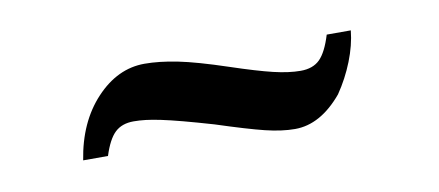

<svg xmlns="http://www.w3.org/2000/svg" viewBox="-30 -432 592 259"><g transform="rotate(-10 266.5 -302.0)"><path d="M70 -249Q78 -300 107.5 -331.5Q137 -363 174 -363Q194 -363 219 -358Q244 -353 286 -339Q322 -327 343 -322Q364 -317 380 -317Q397 -317 406.5 -326.5Q416 -336 423 -359H456Q454 -339 445.5 -317.5Q437 -296 424 -277Q394 -241 359 -241Q341 -241 318.5 -246.5Q296 -252 253 -266Q229 -273 212 -277.5Q195 -282 183 -284.5Q171 -287 162.5 -288Q154 -289 146 -289Q130 -289 120.5 -280Q111 -271 104 -249Z"/></g></svg>

Font: SVN-Libre Baskerville
Style: Italic
Weight: 400
Italic angle: -14°
Designer: Pablo Impallari, Rodrigo Fuenzalida
Foundry: Pablo Impallari, Rodrigo Fuenzalida
Version: Version 1.000; ttfautohint (v1.8.4)